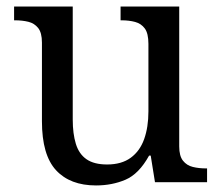

<svg xmlns="http://www.w3.org/2000/svg" viewBox="-20 -556 675 586"><path d="M273 10Q194 10 151 -36.5Q108 -83 108 -186V-426Q108 -456 96.5 -470.5Q85 -485 66.5 -489.5Q48 -494 26 -494H23V-536H202V-191Q202 -148 211.5 -117Q221 -86 244 -70Q267 -54 307 -54Q351 -54 379 -74.5Q407 -95 420 -131.5Q433 -168 433 -216V-422Q433 -454 422 -469Q411 -484 392.5 -489Q374 -494 351 -494H348V-536H527V-109Q527 -80 538.5 -65.5Q550 -51 568.5 -46.5Q587 -42 609 -42H612V0H453L440 -81H435Q404 -25 363 -7.5Q322 10 273 10Z"/></svg>

Font: Noto Serif Gurmukhi
Style: Regular
Weight: 400
Designer: Vaibhav Singh and the Monotype Design Team
Foundry: Monotype Imaging Inc.
Version: Version 2.003